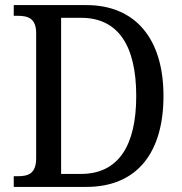

<svg xmlns="http://www.w3.org/2000/svg" viewBox="-20 -734 715 754"><path d="M34 0H319C521 0 622 -138 622 -357C622 -584 510 -714 319 -714H34V-672H48C89 -672 122 -663 122 -604V-113C122 -52 91 -42 50 -42H34ZM298 -51H220V-664H299C443 -664 515 -556 515 -357C515 -159 443 -51 298 -51Z"/></svg>

Font: Noto Serif Georgian SemiCondensed
Style: Regular
Weight: 400
Width: 4
Designer: Monotype Design Team, Akaki Razmadze
Foundry: Google LLC
Version: Version 2.003